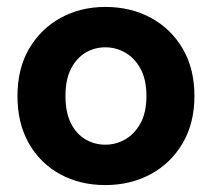

<svg xmlns="http://www.w3.org/2000/svg" viewBox="-20 -527 611 554"><path d="M283.9 7Q210.9 7 153.7 -24.2Q96.4 -55.5 63.4 -113.1Q30.4 -170.8 30.4 -250Q30.4 -329 64 -386.5Q97.6 -444 155.1 -475.5Q212.7 -507 283.9 -507Q357.3 -507 415.4 -475.5Q473.5 -444 507.2 -386.5Q541 -329 541 -250Q541 -171 506.7 -113.2Q472.5 -55.5 414.4 -24.2Q356.3 7 283.9 7ZM284.2 -109.5Q314.2 -109.5 341.1 -124.7Q368.1 -139.9 385.3 -171.2Q402.5 -202.5 402.5 -249.9Q402.5 -297.3 385.5 -328.5Q368.6 -359.7 341.6 -375.1Q314.7 -390.5 283.9 -390.5Q253.1 -390.5 226.9 -375.1Q200.8 -359.6 184.9 -328.6Q168.9 -297.6 168.9 -250Q168.9 -202.4 184.6 -171.4Q200.3 -140.4 226.4 -124.9Q252.6 -109.5 284.2 -109.5Z"/></svg>

Font: Envelope Sans Variable
Style: Regular
Weight: 500
Designer: Andreas Rasmussen / Norman Anderson
Foundry: mail.de GmbH
Version: Version 1.150